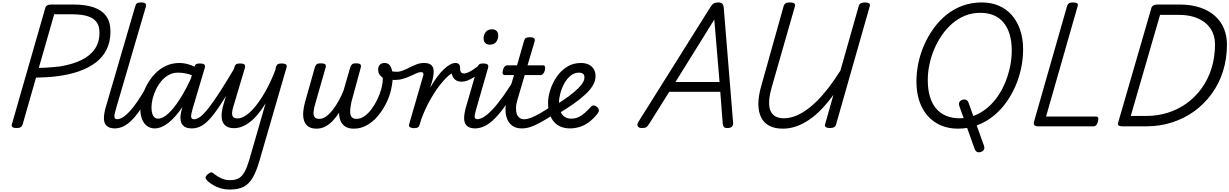

<svg xmlns="http://www.w3.org/2000/svg" viewBox="-20 -1035 10072 1573"><path d="M116 14Q69 14 77 -16L351 -970Q355 -984 367 -991Q379 -998 401 -998H581Q682 -998 749.5 -974Q817 -950 851 -901.5Q885 -853 885 -778Q885 -694 854 -630.5Q823 -567 765 -523Q707 -479 627.5 -451Q548 -423 452 -411Q409 -405 363 -402.5Q317 -400 275 -399L165 -14Q160 0 149.5 7Q139 14 116 14ZM298 -479Q324 -479 354 -480.5Q384 -482 414.5 -485Q445 -488 473 -491Q575 -508 647 -543Q719 -578 757 -634Q795 -690 795 -768Q795 -822 771 -854.5Q747 -887 697.5 -902.5Q648 -918 569 -918H424Z M924 17Q883 17 862 2Q841 -13 835 -37Q829 -61 832.5 -89.5Q836 -118 843 -145L1088 -984Q1094 -1003 1103.5 -1009Q1113 -1015 1133 -1015Q1163 -1015 1171.5 -1006Q1180 -997 1174 -977L931 -147Q915 -95 917.5 -76.5Q920 -58 942 -58Q956 -58 963 -46.5Q970 -35 968.5 -20.5Q967 -6 956 5.5Q945 17 924 17Z M918 17Q904 17 897.5 5.5Q891 -6 892.5 -20.5Q894 -35 905 -46.5Q916 -58 937 -58Q962 -58 990 -76.5Q1018 -95 1047.5 -128Q1077 -161 1108 -207Q1139 -253 1171 -309Q1178 -322 1192 -320.5Q1206 -319 1215 -309Q1224 -299 1217 -286Q1177 -210 1140 -153Q1103 -96 1067.5 -58.5Q1032 -21 995.5 -2Q959 17 918 17Z M1248 17Q1212 17 1185.5 -2Q1159 -21 1144.5 -56.5Q1130 -92 1130 -140Q1130 -187 1143.5 -239Q1157 -291 1184 -340.5Q1211 -390 1249.5 -430.5Q1288 -471 1338.5 -495Q1389 -519 1450 -519Q1489 -519 1532 -505.5Q1575 -492 1611 -468L1595 -398Q1547 -424 1509 -432Q1471 -440 1439 -440Q1398 -440 1363.5 -421.5Q1329 -403 1303 -372Q1277 -341 1258.5 -303Q1240 -265 1230.5 -226.5Q1221 -188 1221 -155Q1221 -127 1227 -106Q1233 -85 1245.5 -74Q1258 -63 1275 -63Q1313 -63 1358.5 -104.5Q1404 -146 1455 -225.5Q1506 -305 1556 -418L1592 -376Q1534 -244 1474 -157Q1414 -70 1357 -26.5Q1300 17 1248 17ZM1553 17Q1511 17 1490 1.5Q1469 -14 1462.5 -38Q1456 -62 1459.5 -90.5Q1463 -119 1471 -145L1571 -484Q1577 -503 1586.5 -509Q1596 -515 1615 -515Q1645 -515 1654 -506Q1663 -497 1657 -477L1559 -147Q1544 -96 1546 -77Q1548 -58 1571 -58Q1585 -58 1592 -46.5Q1599 -35 1597.5 -20.5Q1596 -6 1585 5.5Q1574 17 1553 17Z M1553 17Q1539 17 1532.5 5.5Q1526 -6 1527.5 -20.5Q1529 -35 1540 -46.5Q1551 -58 1572 -58Q1595 -58 1624.5 -81.5Q1654 -105 1693.5 -156Q1733 -207 1786.5 -290.5Q1840 -374 1911 -494Q1919 -508 1933.5 -506.5Q1948 -505 1957.5 -494.5Q1967 -484 1959 -471Q1880 -328 1822 -233.5Q1764 -139 1719 -84Q1674 -29 1634.5 -6Q1595 17 1553 17Z M1897 15Q1852 15 1826 -6.5Q1800 -28 1796 -71.5Q1792 -115 1811 -179L1900 -484Q1906 -503 1915.5 -509Q1925 -515 1944 -515Q1974 -515 1983 -506Q1992 -497 1986 -477L1891 -159Q1883 -134 1881.5 -112Q1880 -90 1890 -77.5Q1900 -65 1927 -65Q1962 -65 2002 -94.5Q2042 -124 2083 -177Q2124 -230 2163.5 -302.5Q2203 -375 2236 -462L2240 -484Q2246 -503 2256 -509Q2266 -515 2285 -515Q2315 -515 2324 -506Q2333 -497 2326 -477L2108 274Q2082 366 2051 419.5Q2020 473 1975.5 495.5Q1931 518 1862 518Q1826 518 1794 509.5Q1762 501 1734.5 485.5Q1707 470 1686 453Q1670 439 1665 425.5Q1660 412 1680 394Q1698 379 1709 377.5Q1720 376 1736 391Q1764 413 1795.5 427Q1827 441 1867 441Q1909 441 1937 424.5Q1965 408 1985 371Q2005 334 2023 272L2156 -189Q2126 -139 2094.5 -101Q2063 -63 2030 -37Q1997 -11 1963.5 2Q1930 15 1897 15Z M2573 19Q2530 19 2505 1Q2480 -17 2470.5 -48.5Q2461 -80 2464.5 -120Q2468 -160 2480 -202L2560 -485Q2565 -499 2573.5 -507.5Q2582 -516 2607 -516Q2638 -516 2645.5 -506.5Q2653 -497 2647 -479L2563 -186Q2553 -153 2549.5 -124Q2546 -95 2556 -78Q2566 -61 2596 -61Q2624 -61 2652.5 -81.5Q2681 -102 2707 -136Q2733 -170 2756 -211.5Q2779 -253 2795 -295L2850 -485Q2855 -499 2863.5 -507.5Q2872 -516 2895 -516Q2927 -516 2933.5 -506.5Q2940 -497 2935 -479L2859 -200Q2856 -183 2852 -159.5Q2848 -136 2849 -113Q2850 -90 2862 -75.5Q2874 -61 2901 -61Q2934 -61 2965 -82.5Q2996 -104 3023 -140Q3050 -176 3071 -219.5Q3092 -263 3104 -307Q3111 -335 3114 -356.5Q3117 -378 3116 -398Q3095 -413 3086.5 -428.5Q3078 -444 3078 -465Q3078 -488 3091 -503.5Q3104 -519 3132 -519Q3165 -519 3180 -490Q3195 -461 3197 -417Q3198 -398 3196.5 -378.5Q3195 -359 3191.5 -338Q3188 -317 3183 -296Q3169 -238 3140.5 -182.5Q3112 -127 3072.5 -81Q3033 -35 2984 -8Q2935 19 2879 19Q2834 19 2807.5 1Q2781 -17 2769.5 -46.5Q2758 -76 2758 -112Q2733 -73 2704.5 -43.5Q2676 -14 2643.5 2.5Q2611 19 2573 19Z M3215 -380Q3191 -380 3174 -384Q3157 -388 3146 -392L3157 -466Q3168 -459 3184.5 -453Q3201 -447 3232 -447Q3255 -447 3281.5 -457.5Q3308 -468 3336 -482.5Q3364 -497 3393.5 -508Q3423 -519 3452 -519Q3464 -519 3467.5 -507.5Q3471 -496 3467.5 -481.5Q3464 -467 3453.5 -455.5Q3443 -444 3426 -444Q3412 -444 3390.5 -434Q3369 -424 3341.5 -411.5Q3314 -399 3282 -389.5Q3250 -380 3215 -380Z M3370 15Q3353 15 3340 8Q3327 1 3332 -17L3448 -418Q3451 -429 3447 -436.5Q3443 -444 3431 -444Q3419 -444 3414 -455.5Q3409 -467 3411.5 -481.5Q3414 -496 3425 -507.5Q3436 -519 3453 -519Q3490 -519 3508 -506Q3526 -493 3530.5 -472Q3535 -451 3532 -427.5Q3529 -404 3524 -383L3505 -317Q3533 -367 3561 -404.5Q3589 -442 3616 -467.5Q3643 -493 3667 -506Q3691 -519 3711 -519Q3730 -519 3737.5 -507Q3745 -495 3743.5 -479Q3742 -463 3731 -451Q3720 -439 3701 -439Q3683 -439 3651.5 -412Q3620 -385 3581 -334.5Q3542 -284 3503 -214.5Q3464 -145 3432 -60L3417 -11Q3414 2 3403.5 8.5Q3393 15 3370 15Z M3760 -366Q3736 -366 3718.5 -376Q3701 -386 3691 -404.5Q3681 -423 3678 -446L3711 -519Q3730 -519 3739.5 -509.5Q3749 -500 3749 -480Q3749 -465 3751.5 -456Q3754 -447 3758 -442Q3762 -437 3768.5 -435Q3775 -433 3783 -433Q3795 -433 3815 -441.5Q3835 -450 3859 -466.5Q3883 -483 3910 -505Q3920 -515 3930 -506.5Q3940 -498 3943.5 -484Q3947 -470 3936 -460Q3905 -432 3875.5 -411Q3846 -390 3817.5 -378Q3789 -366 3760 -366Z M3875 17Q3834 17 3813 2Q3792 -13 3786 -37Q3780 -61 3783.5 -89.5Q3787 -118 3794 -145L3892 -484Q3898 -503 3907.5 -509Q3917 -515 3936 -515Q3966 -515 3975 -506Q3984 -497 3978 -477L3883 -147Q3867 -95 3869 -76.5Q3871 -58 3894 -58Q3908 -58 3915 -46.5Q3922 -35 3920 -20.5Q3918 -6 3907 5.5Q3896 17 3875 17ZM3991 -669Q3970 -669 3956 -682.5Q3942 -696 3942 -721Q3942 -749 3959 -772Q3976 -795 4012 -795Q4034 -795 4048 -782Q4062 -769 4062 -743Q4062 -715 4045 -692Q4028 -669 3991 -669Z M3870 17Q3856 17 3849.5 5.5Q3843 -6 3844.5 -20.5Q3846 -35 3857 -46.5Q3868 -58 3889 -58Q3912 -58 3943 -76.5Q3974 -95 4014 -137Q4054 -179 4104.5 -249.5Q4155 -320 4216 -423Q4224 -437 4238.5 -435.5Q4253 -434 4261.5 -423Q4270 -412 4263 -399Q4192 -274 4137 -193.5Q4082 -113 4036.5 -67Q3991 -21 3951 -2Q3911 17 3870 17Z M4254 17Q4208 17 4178.5 -4Q4149 -25 4135 -60Q4121 -95 4121.5 -139.5Q4122 -184 4135 -230L4191 -420H4115Q4104 -420 4099.5 -430Q4095 -440 4100 -460Q4105 -480 4114.5 -490Q4124 -500 4136 -500H4216L4273 -699Q4279 -718 4288.5 -724Q4298 -730 4318 -730Q4348 -730 4356.5 -721Q4365 -712 4359 -692L4302 -500H4429Q4440 -500 4444.5 -490.5Q4449 -481 4444 -460Q4440 -441 4430 -430.5Q4420 -420 4409 -420H4279L4221 -224Q4208 -182 4207.5 -150.5Q4207 -119 4215 -98.5Q4223 -78 4238.5 -68Q4254 -58 4273 -58Q4287 -58 4294 -46.5Q4301 -35 4299 -20.5Q4297 -6 4286 5.5Q4275 17 4254 17Z M4257 17Q4243 17 4236.5 5.5Q4230 -6 4231.5 -20.5Q4233 -35 4244 -46.5Q4255 -58 4276 -58Q4297 -58 4325 -68Q4353 -78 4394.5 -101Q4436 -124 4497 -164Q4511 -172 4522 -167.5Q4533 -163 4538 -151Q4543 -139 4540.5 -125Q4538 -111 4523 -102Q4456 -58 4407.5 -31.5Q4359 -5 4324 6Q4289 17 4257 17Z M4650 17Q4589 17 4548.5 -10.5Q4508 -38 4489 -85Q4470 -132 4470 -192Q4470 -241 4488 -297.5Q4506 -354 4540 -404.5Q4574 -455 4624 -487Q4674 -519 4739 -519Q4776 -519 4803 -506Q4830 -493 4844.5 -469Q4859 -445 4859 -411Q4859 -372 4837 -335Q4815 -298 4774.5 -260.5Q4734 -223 4680 -185Q4626 -147 4561 -108L4530 -172Q4563 -193 4604 -221Q4645 -249 4682.5 -280Q4720 -311 4744 -342Q4768 -373 4768 -400Q4768 -423 4755.5 -431.5Q4743 -440 4724 -440Q4686 -440 4655.5 -415.5Q4625 -391 4604 -353Q4583 -315 4571.5 -273Q4560 -231 4560 -198Q4560 -157 4570.5 -126.5Q4581 -96 4603.5 -79.5Q4626 -63 4661 -63Q4694 -63 4721.5 -76.5Q4749 -90 4773.5 -112Q4798 -134 4821 -160Q4833 -174 4848.5 -170.5Q4864 -167 4874 -156Q4885 -145 4886.5 -133Q4888 -121 4877 -106Q4840 -59 4802 -32Q4764 -5 4725.5 6Q4687 17 4650 17Z M5239 14Q5213 14 5205 -1Q5197 -16 5211 -38L5799 -975Q5813 -998 5827 -1006.5Q5841 -1015 5866 -1015Q5885 -1015 5896.5 -1005.5Q5908 -996 5910 -965L5986 -31Q5989 -11 5977.5 1.5Q5966 14 5940 14Q5918 14 5911 5.5Q5904 -3 5901 -23L5881 -283H5463L5302 -26Q5286 0 5275.5 7Q5265 14 5239 14ZM5514 -363H5875L5832 -875Z M6394 19Q6328 19 6283.5 -4Q6239 -27 6216 -72.5Q6193 -118 6193 -183Q6193 -248 6217 -332L6401 -988Q6406 -1002 6417.5 -1008.5Q6429 -1015 6452 -1015Q6475 -1015 6486 -1008Q6497 -1001 6493 -985L6303 -322Q6284 -256 6281.5 -207.5Q6279 -159 6292 -128Q6305 -97 6332.5 -81.5Q6360 -66 6401 -66Q6444 -66 6489 -82Q6534 -98 6580 -129.5Q6626 -161 6673.5 -208Q6721 -255 6768.5 -317Q6816 -379 6865 -456L7016 -988Q7021 -1002 7033.5 -1008.5Q7046 -1015 7067 -1015Q7089 -1015 7100 -1007Q7111 -999 7106 -985L6829 -13Q6825 1 6812.5 7.5Q6800 14 6778 14Q6756 14 6745.5 6Q6735 -2 6739 -14L6808 -258Q6760 -192 6710 -140Q6660 -88 6608 -53Q6556 -18 6502.5 0.5Q6449 19 6394 19Z M8013 211Q7995 215 7983 208.5Q7971 202 7964 183L7840 -165Q7833 -185 7840.5 -199Q7848 -213 7868 -218Q7886 -223 7898 -215.5Q7910 -208 7916 -191L8041 158Q8048 177 8041 191Q8034 205 8013 211ZM7828 19Q7751 19 7688 -8Q7625 -35 7580 -86Q7535 -137 7511.5 -208Q7488 -279 7488 -367Q7488 -440 7503.5 -516Q7519 -592 7550.5 -664.5Q7582 -737 7627.5 -800.5Q7673 -864 7732.5 -912.5Q7792 -961 7865.5 -988Q7939 -1015 8024 -1015Q8101 -1015 8163.5 -988Q8226 -961 8270 -910.5Q8314 -860 8338 -789.5Q8362 -719 8362 -631Q8362 -553 8345.5 -475Q8329 -397 8297 -324.5Q8265 -252 8219 -189.5Q8173 -127 8113.5 -80.5Q8054 -34 7982.5 -7.5Q7911 19 7828 19ZM7841 -66Q7908 -66 7965 -89Q8022 -112 8070 -152.5Q8118 -193 8155 -247Q8192 -301 8217 -363Q8242 -425 8255.5 -490.5Q8269 -556 8269 -620Q8269 -695 8252 -752.5Q8235 -810 8202 -850Q8169 -890 8121 -910Q8073 -930 8010 -930Q7945 -930 7887.5 -907Q7830 -884 7782.5 -843Q7735 -802 7697.5 -748Q7660 -694 7634 -632.5Q7608 -571 7594.5 -506.5Q7581 -442 7581 -378Q7581 -304 7598 -245.5Q7615 -187 7648 -147.5Q7681 -108 7729.5 -87Q7778 -66 7841 -66Z M8485 0Q8440 0 8452 -40L8723 -988Q8728 -1002 8738 -1008.5Q8748 -1015 8770 -1015Q8793 -1015 8804 -1008Q8815 -1001 8809 -985L8550 -80H8961Q8972 -80 8976.5 -70.5Q8981 -61 8975 -40Q8971 -21 8961.5 -10.5Q8952 0 8940 0Z M9176 0Q9132 0 9140 -28L9413 -970Q9417 -984 9430 -991Q9443 -998 9465 -998H9641Q9739 -998 9812.5 -973Q9886 -948 9935 -903.5Q9984 -859 10008 -799.5Q10032 -740 10032 -671Q10032 -553 9999.5 -450.5Q9967 -348 9906.5 -265.5Q9846 -183 9764 -123.5Q9682 -64 9582 -32Q9482 0 9371 0ZM9244 -85H9371Q9462 -85 9546 -111Q9630 -137 9700.5 -187.5Q9771 -238 9823.5 -310Q9876 -382 9905 -473Q9934 -564 9934 -671Q9934 -727 9913.5 -772Q9893 -817 9854.5 -848Q9816 -879 9762 -896Q9708 -913 9640 -913H9484Z"/></svg>

Font: Playwrite AU QLD
Style: Regular
Weight: 400
Designer: Veronika Burian, José Scaglione
Foundry: TypeTogether
Version: Version 1.002